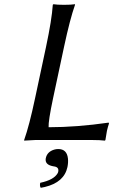

<svg xmlns="http://www.w3.org/2000/svg" viewBox="-20 -668 555 916"><path d="M257.8 43Q299.3 43 304.2 88.4Q306.2 106.9 301.8 128.9Q286.1 202.1 193.8 224.1Q184.1 226.6 174.3 228Q168.5 219.2 171.9 204.1Q236.8 190.4 254.9 158.7Q257.3 154.3 257.8 150.9Q262.2 129.4 238.3 126Q234.9 125.5 232.4 125Q193.4 117.7 198.2 87.9Q198.7 86.4 198.7 85.9Q205.1 56.2 238.3 45.9Q248 43 257.8 43ZM285.6 -444.8 233.4 -200.2Q210 -89.8 211.9 -61Q345.7 -61 498.5 -83L500 -79.1Q494.6 -63 490.2 -43.9Q486.8 -27.3 482.9 0L480.5 2.9Q456.5 0 420.9 0H147.9L95.2 2.9V0Q119.6 -68.4 147.5 -200.2L199.7 -444.8Q227.1 -573.7 231.9 -645L234.9 -647.9Q252.4 -645 285.2 -645Q318.8 -645 337.9 -647.9V-645Q314 -577.6 285.6 -444.8Z"/></svg>

Font: Linux Biolinum Slanted O
Style: Slanted
Weight: 400
Designer: Philipp H. Poll
Foundry: Philipp H. Poll
Version: Version 1.0.4